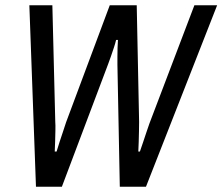

<svg xmlns="http://www.w3.org/2000/svg" viewBox="-20 -706 841 726"><path d="M116 0 91 -686H178L189 -245Q190 -233 189.5 -213.5Q189 -194 188.5 -172Q188 -150 187 -133H194Q199 -150 205.5 -170Q212 -190 218.5 -209Q225 -228 230 -244L395 -686H497L506 -245Q506 -229 505.5 -209.5Q505 -190 504.5 -170Q504 -150 503 -133H509Q515 -149 521 -168Q527 -187 533.5 -205.5Q540 -224 545 -239L715 -686H801L532 0H433L424 -461Q424 -475 424 -491.5Q424 -508 424.5 -525Q425 -542 426 -555H419Q416 -542 410.5 -525.5Q405 -509 399.5 -493Q394 -477 389 -464L214 0Z"/></svg>

Font: Archivo Condensed
Style: Italic
Weight: 400
Width: 3
Italic angle: -10°
Designer: Hector Gatti
Foundry: Omnibus-Type
Version: Version 2.001